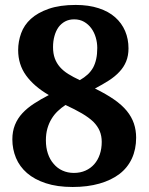

<svg xmlns="http://www.w3.org/2000/svg" viewBox="-20 -744 599 774"><path d="M29.8 -182.1Q29.8 -214.4 40.3 -240.5Q50.8 -266.6 70.3 -287.6Q89.8 -308.6 117.2 -326.4Q144.5 -344.2 176.8 -360.8Q117.2 -395.5 85.2 -439.7Q53.2 -483.9 53.2 -542Q53.2 -576.7 65.2 -609.9Q77.1 -643.1 104.5 -668Q131.8 -692.9 176.5 -708.5Q221.2 -724.1 285.2 -724.1Q337.4 -724.1 377.7 -710.9Q418 -697.8 444.3 -674.3Q470.7 -650.9 484.4 -618.9Q498 -586.9 498 -548.8Q498 -519.5 488.5 -496.3Q479 -473.1 461.4 -454.6Q443.8 -435.5 418.7 -419.4Q393.6 -403.3 362.8 -387.2Q407.7 -365.2 439.7 -343Q471.7 -320.8 491.2 -296.9Q510.7 -272.9 519.8 -246.1Q528.8 -219.2 528.8 -189Q528.8 -142.1 511.5 -104.7Q494.1 -67.4 461.4 -42.5Q428.7 -17.6 380.9 -3.9Q333 9.8 272.9 9.8Q210.4 9.8 164.6 -5.4Q118.7 -20.5 88.9 -46.4Q59.1 -72.3 44.4 -107.4Q29.8 -142.6 29.8 -182.1ZM372.1 -550.8Q372.1 -572.3 366 -593Q359.9 -613.8 348.1 -629.9Q336.4 -646 319.1 -656Q301.8 -666 278.8 -666Q258.3 -666 242.4 -657.5Q226.6 -648.9 215.8 -634.3Q205.1 -619.1 199.5 -598.6Q193.8 -578.1 193.8 -554.2Q193.8 -528.3 200.9 -508.8Q208 -489.3 221.7 -473.6Q235.4 -458 255.4 -445.6Q275.4 -433.1 301.8 -420.9Q320.3 -431.6 333.5 -443.8Q346.7 -456.1 355.5 -471.7Q363.8 -487.3 367.9 -506.6Q372.1 -525.9 372.1 -550.8ZM277.8 -46.9Q303.7 -46.9 324.5 -56.2Q345.2 -65.4 359.9 -82Q374.5 -98.6 382.3 -121.6Q390.1 -144.5 390.1 -171.9Q390.1 -196.3 381.8 -216.1Q373.5 -235.8 356 -253.4Q337.9 -270.5 310.1 -286.9Q282.2 -303.2 244.1 -320.8Q227.5 -310.1 212.9 -296.1Q198.2 -282.2 188 -265.1Q177.2 -247.6 171.1 -226.1Q165 -204.6 165 -178.2Q165 -148.9 173.1 -124.8Q181.2 -100.6 196.3 -83.5Q210.9 -65.9 231.9 -56.4Q252.9 -46.9 277.8 -46.9Z"/></svg>

Font: Sitara
Style: Bold Italic
Weight: 700
Italic angle: -11°
Designer: Neelakash Kshetrimayum
Foundry: Neelakash Kshetrimayum
Version: Version 1.000;PS Version 1.000;PS 1.0;hotconv 1.;hotconv 1.0